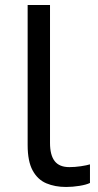

<svg xmlns="http://www.w3.org/2000/svg" viewBox="-20 -734 388 764"><path d="M243 10Q199 10 164.5 -4.5Q130 -19 110 -55.5Q90 -92 90 -157V-714H179V-165Q179 -117 197.5 -93Q216 -69 256 -69Q278 -69 301.5 -72.5Q325 -76 338 -80V-6Q324 1 296.5 5.5Q269 10 243 10Z"/></svg>

Font: umalayalam15
Style: Book
Weight: 400
Designer: Jelle Bosma - Monotype Design Team
Foundry: Monotype Imaging Inc.
Version: Version 2.003